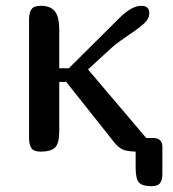

<svg xmlns="http://www.w3.org/2000/svg" viewBox="-20 -522 594 661"><path d="M507 -47Q539 -47 539 -16V77Q539 98 531 108.5Q523 119 502 119Q470 119 458.5 106.5Q447 94 447 55V0Q415 -1 401 -8Q387 -15 374 -31L208 -240H184V-71Q184 -28 169.5 -14Q155 0 120 0Q97 0 88.5 -11.5Q80 -23 80 -47V-455Q80 -479 88.5 -490.5Q97 -502 120 -502Q154 -502 169 -483Q184 -464 184 -420V-287H217L392 -461Q434 -502 466 -502Q494 -502 494 -477Q494 -459 479 -444Q464 -429 427.5 -404.5Q391 -380 367 -360Q347 -342 283 -283L480 -51L483 -47Z"/></svg>

Font: Marmelad
Style: Regular
Weight: 400
Designer: Manvel Shmavonyan
Foundry: Cyreal
Version: Version 1.001;PS 001.001;hotconv 1.0.88;makeotf.lib2.5.64775